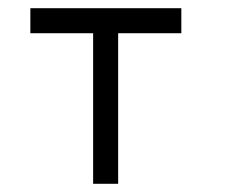

<svg xmlns="http://www.w3.org/2000/svg" viewBox="-20 -497 580 468"><path d="M54 -477H422V-416H268V-49H207V-416H54Z"/></svg>

Font: 3270 Nerd Font
Style: Regular
Weight: 400
Monospace: yes
Version: Version 3.0.1;Nerd Fonts 3.3.0